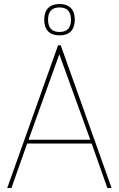

<svg xmlns="http://www.w3.org/2000/svg" viewBox="-20 -935 591 955"><path d="M16 0 269 -710H282L535 0H514L436 -221H115L37 0ZM122 -240H429L275 -665ZM276 -759Q239 -759 219.5 -779Q200 -799 200 -837Q200 -875 219.5 -895Q239 -915 276 -915Q313 -915 332.5 -895Q352 -875 352 -837Q352 -799 332.5 -779Q313 -759 276 -759ZM276 -776Q333 -776 333 -837Q333 -898 276 -898Q219 -898 219 -837Q219 -776 276 -776Z"/></svg>

Font: Georama ExtraCondensed Thin Thin
Style: Regular
Weight: 250
Version: Version 1.001